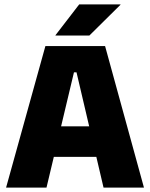

<svg xmlns="http://www.w3.org/2000/svg" viewBox="-20 -847 678 867"><path d="M190 0H7.5L185 -639H454.5L630 0H447.5L325.5 -520.5H314ZM461.5 -138.5H175V-276.5H461.5ZM230.5 -688 337.5 -827H524V-825.5L383.5 -686.5H230.5Z"/></svg>

Font: Anek Kannada Medium ExtraBold
Style: Regular
Weight: 800
Version: Version 1.003